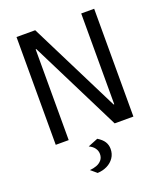

<svg xmlns="http://www.w3.org/2000/svg" viewBox="-161 -774 955 1118"><g transform="rotate(-20 316.0 -215.5)"><path d="M75.4 0V-668H191.2L472.3 -105.4H476.3V-668H556.6V0H440.5L159.7 -562.6H155.7V0ZM248.8 237.4 212 206.2Q234.1 204.7 253.7 197.6Q273.4 190.4 286.3 175.5Q299.2 160.6 299.2 137.8Q299.2 118 287.2 101.4Q275.2 84.8 252.7 74.5L314.5 49.5Q343 67 355.3 86.8Q367.6 106.5 367.6 130.9Q367.6 162.4 351.4 185.9Q335.2 209.5 308.5 222.7Q281.7 235.9 248.8 237.4Z"/></g></svg>

Font: Atkinson Hyperlegible Mono ExtraLight
Style: Regular
Weight: 200
Monospace: yes
Designer: Elliott Scott, Megan Eiswerth, Linus Boman, Theodore Petrosky, Letters from Sweden
Foundry: Applied Design Works, Letters from Sweden
Version: Version 2.001